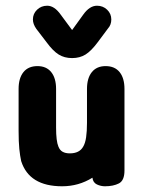

<svg xmlns="http://www.w3.org/2000/svg" viewBox="-20 -640 503 671"><path d="M303 -19Q305 -2 318.5 4.5Q332 11 347 11Q376 11 395.5 1Q415 -9 415 -44V-329Q415 -367 398 -388Q381 -409 349 -409Q318 -409 301 -388Q284 -367 284 -329V-211Q284 -181 281 -160.5Q278 -140 271 -128Q258 -104 224 -104Q209 -104 199 -109.5Q189 -115 184 -128Q176 -147 176 -194V-329Q176 -367 159 -388Q142 -409 111 -409Q79 -409 62 -388Q45 -367 45 -329V-184Q45 -144 47.5 -119.5Q50 -95 54 -77Q82 11 197 11Q255 11 303 -19ZM232 -535 192 -589Q170 -620 145 -620Q124 -620 109.5 -606Q95 -592 95 -572Q95 -556 107 -539L143 -492Q165 -462 185 -449.5Q205 -437 232 -437Q259 -437 279 -449.5Q299 -462 322 -493L357 -540Q369 -553 369 -572Q369 -592 354.5 -606Q340 -620 319 -620Q293 -620 271 -589Z"/></svg>

Font: Beiruti ExtraBold
Style: Regular
Weight: 800
Designer: Arlette Boutros
Foundry: Boutros
Version: Version 1.41